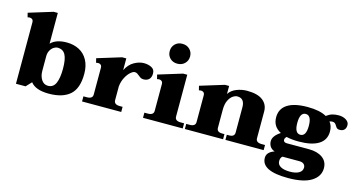

<svg xmlns="http://www.w3.org/2000/svg" viewBox="-92 -1145 3252 1737"><g transform="rotate(15 1534.0 -276.0)"><path d="M212 -51 164 0H74V-574Q74 -594 64 -602.5Q54 -611 39 -611Q34 -611 20 -608L10 -648L235 -717H274V-429Q323 -480 423 -480Q488 -480 539 -453.5Q590 -427 619 -374Q648 -321 648 -246Q648 -109 580 -49.5Q512 10 383 10Q259 10 212 -51ZM450 -241Q450 -331 427.5 -372Q405 -413 354 -413Q337 -413 318 -400.5Q299 -388 286.5 -365Q274 -342 274 -311V-174Q274 -125 296.5 -91Q319 -57 358 -57Q407 -57 428.5 -105Q450 -153 450 -241Z M1248 -410Q1248 -374 1229 -355.5Q1210 -337 1179 -337Q1162 -337 1152 -342.5Q1142 -348 1128 -360Q1116 -370 1107 -375Q1098 -380 1085 -380Q1070 -380 1046.5 -359.5Q1023 -339 1003.5 -302Q984 -265 979 -218V-89Q979 -48 1033 -48H1060V0H693V-48H725Q779 -48 779 -88V-337Q779 -357 769 -365.5Q759 -374 744 -374Q739 -374 725 -371L715 -411L940 -480H979V-370Q1008 -428 1055 -454Q1102 -480 1145 -480Q1186 -480 1217 -464Q1248 -448 1248 -410Z M1341 -646Q1341 -686 1367.5 -712.5Q1394 -739 1436 -739Q1478 -739 1505 -712.5Q1532 -686 1532 -646Q1532 -606 1505 -579.5Q1478 -553 1436 -553Q1394 -553 1367.5 -579.5Q1341 -606 1341 -646ZM1264 -48H1296Q1350 -48 1350 -88V-337Q1350 -357 1340 -365.5Q1330 -374 1315 -374Q1310 -374 1296 -371L1286 -411L1511 -480H1550V-88Q1550 -48 1604 -48H1636V0H1264Z M2394 -48V0H2036V-48H2058Q2108 -48 2108 -88V-324Q2108 -408 2039 -408Q2020 -408 1997.5 -393Q1975 -378 1958.5 -344Q1942 -310 1942 -256V-88Q1942 -48 1992 -48H2014V0H1656V-48H1688Q1742 -48 1742 -88V-337Q1742 -357 1732 -365.5Q1722 -374 1707 -374Q1702 -374 1688 -371L1678 -411L1903 -480H1942V-405Q1967 -443 2014.5 -461.5Q2062 -480 2112 -480Q2210 -480 2259 -442Q2308 -404 2308 -339V-88Q2308 -48 2362 -48Z M3068 -414Q3068 -386 3053 -370.5Q3038 -355 3010 -355Q2993 -355 2985 -361.5Q2977 -368 2969 -382Q2961 -396 2952.5 -403Q2944 -410 2927 -410Q2920 -410 2902 -405Q2930 -370 2930 -317Q2930 -238 2865.5 -197.5Q2801 -157 2678 -157Q2612 -157 2564 -169Q2548 -154 2548 -139Q2548 -127 2556.5 -120.5Q2565 -114 2581 -114H2788Q2867 -114 2915 -79.5Q2963 -45 2963 18Q2963 94 2890 140.5Q2817 187 2671 187Q2422 187 2422 64Q2422 35 2441.5 15.5Q2461 -4 2493 -14Q2462 -25 2448.5 -47Q2435 -69 2435 -96Q2435 -145 2504 -190Q2426 -230 2426 -317Q2426 -397 2490.5 -438.5Q2555 -480 2678 -480Q2793 -480 2856 -444Q2884 -465 2911 -472.5Q2938 -480 2969 -480Q3010 -480 3039 -461.5Q3068 -443 3068 -414ZM2732 -317Q2732 -415 2678 -415Q2624 -415 2624 -317Q2624 -220 2678 -220Q2732 -220 2732 -317ZM2555 59Q2555 92 2586 109.5Q2617 127 2673 127Q2727 127 2757.5 109Q2788 91 2788 58Q2788 39 2774 26Q2760 13 2731 13H2574Q2555 27 2555 59Z"/></g></svg>

Font: Taviraj Black
Style: Regular
Weight: 900
Designer: Katatrad Team
Foundry: CadsonDemak
Version: Version 1.001